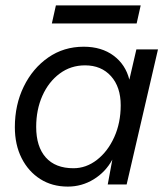

<svg xmlns="http://www.w3.org/2000/svg" viewBox="-20 -683 616 711"><path d="M231 8Q173 8 129 -20Q85 -48 60 -97.5Q35 -147 35 -212Q35 -295 68 -362.5Q101 -430 158.5 -470Q216 -510 290 -510Q356 -510 400.5 -477Q445 -444 459 -388L485 -500H565L449 0H379L396 -92Q371 -46 327 -19Q283 8 231 8ZM252 -60Q299 -60 339 -91Q379 -122 403 -175Q427 -228 427 -293Q427 -361 391 -401Q355 -441 295 -441Q242 -441 201 -410.5Q160 -380 137 -328.5Q114 -277 114 -213Q114 -140 149.5 -100Q185 -60 252 -60ZM501 -663 486 -596H172L187 -663Z"/></svg>

Font: Prodigy Sans
Style: Italic
Weight: 400
Italic angle: -13°
Designer: Wei Huang
Foundry: Wei Huang
Version: Version 1.003; ttfautohint (v1.8.3)